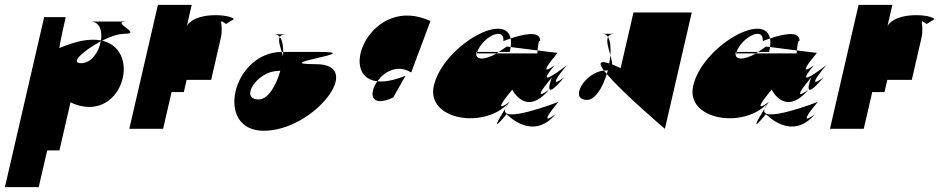

<svg xmlns="http://www.w3.org/2000/svg" viewBox="-37 -526 3836 784"><path d="M-16.9 238H121.1L155.7 88H205.7L250.9 -108C457.5 -11 549.9 -320 380.1 -360C413 -377 446.6 -388 471.6 -388C549.6 -388 405.1 -438 483.1 -438H333.1C369.1 -438 381.6 -401 375.3 -361C334.2 -369 278.3 -361 206.2 -330C202.9 -333 231.3 -456 231.3 -456H143.3ZM293.9 -268C245.9 -268 306.1 -321 374.4 -357C366.3 -313 335.9 -268 293.9 -268Z M491 0H629L663.6 -150H713.6L725.2 -200H825.2L864.4 -370C878.5 -431 848 -455 885.8 -428L918.4 -448C899.3 -469 759.4 -478 726 -420L745.8 -506H607.8Z M1019.7 -120C937.7 -120 1014.5 -236 1096.5 -236C1100.5 -236 1104.7 -237 1107.9 -238C1090.9 -177 1057.7 -120 1019.7 -120ZM1081.1 -386C1091.1 -386 1099.4 -383 1105.6 -375C1109.2 -382 1117.1 -386 1131.1 -386ZM1105.6 -375C1098.3 -361 1106 -338 1113.5 -314H1119.5C1119.5 -340 1115.6 -362 1105.6 -375ZM1113.5 -314C911 -312 837.2 8 1040.2 8C1244.2 8 1456.9 -264 1252.9 -264C1048.9 -264 1468.5 -314 1264.5 -314H1119.5C1119.1 -308 1118.7 -302 1118.3 -296C1116.7 -302 1115.1 -308 1113.5 -314Z M1503.8 -194C1468.5 -145 1475.4 -84 1568.6 -128L1619.1 -217C1570.5 -197 1532.1 -191 1503.8 -194ZM1503.8 -194C1531.8 -233 1585.2 -265 1642.1 -230L1720.6 -440C1481.4 -552 1335.9 -212 1503.8 -194Z M1734.6 -176C1701.8 -34 1948.1 4 2043.4 -110C2043.4 -110 1959.6 -46 2054.9 -160C2054.9 -160 2109.6 -46 2204.9 -160C2204.9 -160 2121.2 -96 2216.5 -210C2216.5 -210 2171.2 -96 2266.5 -210C2266.5 -210 2182.7 -146 2278 -260C2278 -260 2132.7 -146 2228 -260C2228 -260 2144.2 -196 2239.6 -310L2157.9 -320C2158 -316 2157 -312 2157.1 -308H1991.1C1939.2 -278 1900.6 -280 1908.5 -314H1911.5C1933.3 -374 2023.2 -421 2018.7 -358C2018.7 -358 2030.8 -363 2048.2 -369C2025.3 -482 1771.1 -334 1734.6 -176ZM1909.1 -308H1991.1C1993.6 -310 1997 -312 1999.5 -314H1911.5C1911 -312 1909.6 -310 1909.1 -308ZM1999.5 -314H2044.5C2046.1 -321 2047.7 -328 2048.1 -334L2031.6 -336C2020.5 -327 2010.1 -321 1999.5 -314ZM2048.2 -369C2049.9 -359 2050.3 -348 2048.1 -334L2157.9 -320C2162.9 -372 2168.7 -358 2168.7 -358C2171.5 -405 2092.7 -384 2048.2 -369ZM2025.9 -82C2035.4 -97 2043.4 -110 2043.4 -110C2033.9 -99 2028.5 -89 2025.9 -82ZM2025.9 -82C2000.5 -41 1962.7 23 2031.9 -60C2031.9 -60 2136.5 54 2231.9 -60C2231.9 -60 2148.1 4 2243.4 -110C2243.4 -110 2003.9 -17 2025.9 -82Z M2360.2 -118C2393.2 -118 2423.8 -168 2440.7 -224C2436.9 -229 2432 -234 2428.9 -238C2350.1 -230 2285.2 -118 2360.2 -118ZM2422.6 -388C2432.6 -388 2440.7 -384 2445.6 -375C2449.4 -383 2457.6 -388 2472.6 -388ZM2445.6 -375C2437.7 -358 2447.7 -328 2455.5 -301C2457.6 -332 2455.1 -360 2445.6 -375ZM2428.9 -238H2437.9C2439.9 -238 2443.2 -239 2445.2 -239C2444 -234 2441.9 -229 2440.7 -224C2505.7 -146 2678 0 2678 0L2787.7 -475H2549.7L2497.3 -248C2483.6 -254 2472.8 -259 2462.7 -263C2462.3 -274 2459.3 -287 2455.5 -301C2455 -290 2452.4 -279 2450.6 -267C2408.9 -281 2408.4 -266 2428.9 -238Z M2793.6 -176C2760.8 -34 3007.1 4 3102.4 -110C3102.4 -110 3018.6 -46 3113.9 -160C3113.9 -160 3168.6 -46 3263.9 -160C3263.9 -160 3180.2 -96 3275.5 -210C3275.5 -210 3230.2 -96 3325.5 -210C3325.5 -210 3241.7 -146 3337 -260C3337 -260 3191.7 -146 3287 -260C3287 -260 3203.2 -196 3298.6 -310L3216.9 -320C3217 -316 3216 -312 3216.1 -308H3050.1C2998.2 -278 2959.6 -280 2967.5 -314H2970.5C2992.3 -374 3082.2 -421 3077.7 -358C3077.7 -358 3089.8 -363 3107.2 -369C3084.3 -482 2830.1 -334 2793.6 -176ZM2968.1 -308H3050.1C3052.6 -310 3056 -312 3058.5 -314H2970.5C2970 -312 2968.6 -310 2968.1 -308ZM3058.5 -314H3103.5C3105.1 -321 3106.7 -328 3107.1 -334L3090.6 -336C3079.5 -327 3069.1 -321 3058.5 -314ZM3107.2 -369C3108.9 -359 3109.3 -348 3107.1 -334L3216.9 -320C3221.9 -372 3227.7 -358 3227.7 -358C3230.5 -405 3151.7 -384 3107.2 -369ZM3084.9 -82C3094.4 -97 3102.4 -110 3102.4 -110C3092.9 -99 3087.5 -89 3084.9 -82ZM3084.9 -82C3059.5 -41 3021.7 23 3090.9 -60C3090.9 -60 3195.5 54 3290.9 -60C3290.9 -60 3207.1 4 3302.4 -110C3302.4 -110 3062.9 -17 3084.9 -82Z M3352 0H3490L3524.6 -150H3574.6L3586.2 -200H3686.2L3725.4 -370C3739.5 -431 3709 -455 3746.8 -428L3779.4 -448C3760.3 -469 3620.4 -478 3587 -420L3606.8 -506H3468.8Z"/></svg>

Font: Digital Distortion
Style: Obl
Weight: 400
Version: Version 1